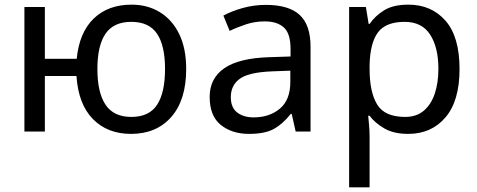

<svg xmlns="http://www.w3.org/2000/svg" viewBox="-20 -566 2052 826"><path d="M781 -269Q781 -136 717 -63Q653 10 544 10Q442 10 379.5 -54Q317 -118 309 -239H173V0H85V-536H173V-313H310Q321 -426 383 -486Q445 -546 546 -546Q615 -546 668 -513.5Q721 -481 751 -419.5Q781 -358 781 -269ZM399 -269Q399 -168 434 -115.5Q469 -63 545 -63Q622 -63 656 -115.5Q690 -168 690 -269Q690 -370 655.5 -421Q621 -472 545 -472Q469 -472 434 -421Q399 -370 399 -269Z M1124 -545Q1222 -545 1269 -502Q1316 -459 1316 -365V0H1252L1235 -76H1231Q1196 -32 1157.5 -11Q1119 10 1051 10Q978 10 930 -28.5Q882 -67 882 -149Q882 -229 945 -272.5Q1008 -316 1139 -320L1230 -323V-355Q1230 -422 1201 -448Q1172 -474 1119 -474Q1077 -474 1039 -461.5Q1001 -449 968 -433L941 -499Q976 -518 1024 -531.5Q1072 -545 1124 -545ZM1229 -262 1150 -259Q1050 -255 1011.5 -227Q973 -199 973 -148Q973 -103 1000.5 -82Q1028 -61 1071 -61Q1139 -61 1184 -98.5Q1229 -136 1229 -214Z M1737 -546Q1836 -546 1896.5 -477Q1957 -408 1957 -269Q1957 -132 1896.5 -61Q1836 10 1736 10Q1674 10 1633.5 -13.5Q1593 -37 1570 -68H1564Q1566 -51 1568 -25Q1570 1 1570 20V240H1482V-536H1554L1566 -463H1570Q1594 -498 1633 -522Q1672 -546 1737 -546ZM1721 -472Q1639 -472 1605.5 -426Q1572 -380 1570 -286V-269Q1570 -170 1602.5 -116.5Q1635 -63 1723 -63Q1772 -63 1803.5 -90Q1835 -117 1850.5 -163.5Q1866 -210 1866 -270Q1866 -362 1830.5 -417Q1795 -472 1721 -472Z"/></svg>

Font: Noto IKEA Simplified Chinese
Style: Regular
Weight: 400
Designer: Monotype Design Team
Foundry: Monotype Imaging Inc.
Version: Version 1.100